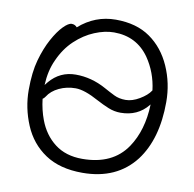

<svg xmlns="http://www.w3.org/2000/svg" viewBox="-81 -795 907 896"><g transform="rotate(10 372.5 -347.5)"><path d="M223 -646Q299 -713 397 -713Q495 -713 560 -667.5Q625 -622 660 -543Q695 -464 695 -375Q695 -200 616 -95Q529 18 366 18Q259 18 189.5 -28.5Q120 -75 86.5 -155Q53 -235 53 -319.5Q53 -404 69.5 -462.5Q86 -521 110 -565Q134 -609 158 -633.5Q182 -658 197.5 -658Q213 -658 223 -646ZM622 -418Q612 -501 566 -568Q506 -653 399 -653Q356 -653 307.5 -633Q259 -613 217 -573.5Q175 -534 149 -475Q125 -423 122 -355Q128 -362 134 -370Q183 -428 257.5 -428Q332 -428 401 -390Q428 -375 451.5 -363.5Q475 -352 506 -352Q537 -352 571.5 -372.5Q606 -393 621 -416Q622 -417 622 -418ZM124 -290Q130 -238 147 -193Q172 -126 224 -86Q276 -46 354 -46Q498 -46 565 -145Q621 -228 625 -351Q623 -350 622 -348Q574 -289 493 -289Q463 -289 435 -300.5Q407 -312 379 -327Q310 -365 268 -365Q226 -365 190 -348Q154 -331 136 -302Q130 -293 124 -290Z"/></g></svg>

Font: QiushuiShotai
Style: Regular
Weight: 600
Designer: Fontworks Inc.
Foundry: Fontworks Inc.
Version: Version 1.250